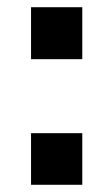

<svg xmlns="http://www.w3.org/2000/svg" viewBox="-20 -577 301 532"><path d="M66 -413V-557H208V-413ZM66 -65V-208H208V-65Z"/></svg>

Font: Oswald SemiBold
Style: Regular
Weight: 600
Designer: Vernon Adams
Foundry: Vernon Adams
Version: Version 4.103;gftools[0.9.33.dev8+g029e19f]